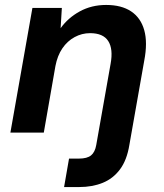

<svg xmlns="http://www.w3.org/2000/svg" viewBox="-20 -536 662 776"><path d="M22 0 111 -504H230L225 -422Q255 -464 302.5 -490Q350 -516 409 -516Q471 -516 510 -490Q549 -464 563 -414Q577 -364 563 -291L503 49Q493 111 465 148.5Q437 186 395 203Q353 220 300 220H239L259 105H299Q332 105 348 92Q364 79 369 50L427 -278Q438 -338 417.5 -370Q397 -402 344 -402Q311 -402 281.5 -386Q252 -370 232 -340.5Q212 -311 204 -269L157 0Z"/></svg>

Font: DM Sans
Style: Bold Italic
Weight: 700
Italic angle: -10°
Designer: Colophon Foundry, Jonny Pinhorn
Foundry: Colophon Foundry
Version: Version 4.004;gftools[0.9.30]